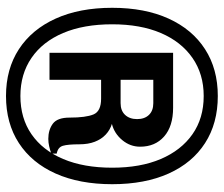

<svg xmlns="http://www.w3.org/2000/svg" viewBox="-73 -663 746 640"><g transform="rotate(90 300.0 -343.0)"><path d="M300 10Q210 10 144 -33Q78 -76 42 -155.5Q6 -235 6 -344Q6 -453 42 -532Q78 -611 144 -653.5Q210 -696 300 -696Q391 -696 457 -653.5Q523 -611 558.5 -532Q594 -453 594 -344Q594 -235 558.5 -155.5Q523 -76 457 -33Q391 10 300 10ZM300 -38Q374 -38 427.5 -75Q481 -112 510 -180.5Q539 -249 539 -344Q539 -438 510 -506Q481 -574 427.5 -611.5Q374 -649 300 -649Q227 -649 173 -611.5Q119 -574 90 -506Q61 -438 61 -344Q61 -249 90 -180.5Q119 -112 173 -75Q227 -38 300 -38ZM443 -131Q413 -131 392.5 -146Q372 -161 372 -202Q372 -256 361.5 -281.5Q351 -307 309 -307H246V-135H156V-547H339Q401 -547 435 -517Q469 -487 469 -437Q469 -404 447 -377.5Q425 -351 393 -343Q413 -337 428.5 -322.5Q444 -308 452.5 -286Q461 -264 461 -235Q461 -196 466 -179.5Q471 -163 492 -159V-141Q481 -137 468 -134Q455 -131 443 -131ZM246 -372H324Q349 -372 363 -387Q377 -402 377 -427Q377 -452 363 -466.5Q349 -481 324 -481H246Z"/></g></svg>

Font: Chivo Mono SemiBold
Style: Regular
Weight: 600
Monospace: yes
Designer: Hector Gatti
Foundry: Omnibus-Type
Version: Version 1.008